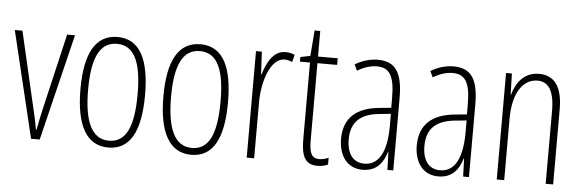

<svg xmlns="http://www.w3.org/2000/svg" viewBox="-45 -798 2884 950"><g transform="rotate(5 1396.5 -323.0)"><path d="M132 0H175L304 -529H265L179 -161C170 -122 162 -84 155 -47H152C145 -89 136 -128 127 -165L43 -529H5Z M675 -265C675 -437 628 -539 515 -539C406 -539 354 -444 354 -267C354 -84 409 10 516 10C623 10 675 -82 675 -265ZM392 -267C392 -421 428 -505 515 -505C605 -505 638 -416 638 -266C638 -101 600 -24 516 -24C431 -24 392 -108 392 -267Z M1087 -265C1087 -437 1040 -539 927 -539C818 -539 766 -444 766 -267C766 -84 821 10 928 10C1035 10 1087 -82 1087 -265ZM804 -267C804 -421 840 -505 927 -505C1017 -505 1050 -416 1050 -266C1050 -101 1012 -24 928 -24C843 -24 804 -108 804 -267Z M1349 -537C1286 -537 1257 -471 1240 -416H1238L1232 -529H1203V0H1240V-278C1240 -381 1278 -500 1348 -500C1362 -500 1377 -495 1386 -491L1395 -527C1380 -535 1363 -537 1349 -537Z M1561 -24C1521 -24 1511 -53 1511 -115V-496H1609V-529H1511V-656H1483L1473 -529L1424 -519V-496H1474V-116C1474 -33 1492 10 1555 10C1576 10 1592 6 1607 -1V-35C1596 -29 1578 -24 1561 -24Z M1807 -539C1770 -539 1729 -527 1695 -506L1709 -476C1746 -498 1779 -506 1805 -506C1868 -506 1894 -468 1894 -356V-308L1833 -302C1723 -291 1660 -238 1660 -133C1660 -59 1696 10 1779 10C1851 10 1882 -38 1897 -89H1899L1902 0H1931V-359C1931 -487 1895 -539 1807 -539ZM1835 -272 1895 -278V-218C1895 -100 1863 -21 1785 -21C1731 -21 1698 -61 1698 -134C1698 -218 1742 -262 1835 -272Z M2183 -539C2146 -539 2105 -527 2071 -506L2085 -476C2122 -498 2155 -506 2181 -506C2244 -506 2270 -468 2270 -356V-308L2209 -302C2099 -291 2036 -238 2036 -133C2036 -59 2072 10 2155 10C2227 10 2258 -38 2273 -89H2275L2278 0H2307V-359C2307 -487 2271 -539 2183 -539ZM2211 -272 2271 -278V-218C2271 -100 2239 -21 2161 -21C2107 -21 2074 -61 2074 -134C2074 -218 2118 -262 2211 -272Z M2608 -539C2533 -539 2495 -483 2479 -425H2477L2474 -529H2445V0H2482V-305C2482 -439 2535 -505 2604 -505C2657 -505 2688 -463 2688 -362V0H2725V-373C2725 -488 2683 -539 2608 -539Z"/></g></svg>

Font: Noto Sans Ethiopic ExtraCondensed ExtraLight
Style: Regular
Weight: 200
Width: 2
Designer: Monotype Design Team
Foundry: Monotype Imaging Inc.
Version: Version 2.102